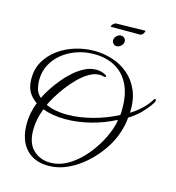

<svg xmlns="http://www.w3.org/2000/svg" viewBox="-147 -1127 1204 1313"><g transform="rotate(15 455.5 -471.0)"><path d="M316 61Q214 61 156.5 -2Q99 -65 99 -181Q99 -254 129 -332Q87 -361 68.5 -397.5Q50 -434 50 -486Q50 -555 81.5 -609Q113 -663 166 -701.5Q219 -740 285 -760Q351 -780 419 -780Q486 -780 549 -759.5Q612 -739 661.5 -696.5Q711 -654 738.5 -589Q766 -524 762 -434Q809 -463 843.5 -497.5Q878 -532 894 -561Q899 -570 904 -570Q909 -570 910.5 -562Q912 -554 905 -543Q880 -504 843.5 -466Q807 -428 758 -398Q757 -376 751.5 -348.5Q746 -321 736 -291Q717 -230 675.5 -168Q634 -106 577 -54Q520 -2 453 29.5Q386 61 316 61ZM349 -310Q433 -310 526.5 -334.5Q620 -359 702 -402Q704 -415 704 -427.5Q704 -440 704 -452Q704 -554 668.5 -622Q633 -690 570 -724Q507 -758 423 -758Q358 -758 300.5 -738Q243 -718 198.5 -682Q154 -646 129 -597Q104 -548 104 -489Q104 -462 111.5 -430.5Q119 -399 147 -374Q161 -404 185 -441.5Q209 -479 240.5 -517.5Q272 -556 308.5 -588Q345 -620 384.5 -639.5Q424 -659 464 -659Q481 -659 498.5 -655Q516 -651 532 -641Q540 -636 540 -632Q540 -629 535.5 -627Q531 -625 524 -627Q511 -631 495 -631Q459 -631 422 -609.5Q385 -588 350 -553.5Q315 -519 285 -479.5Q255 -440 232.5 -402.5Q210 -365 198 -339Q259 -310 349 -310ZM324 37Q380 37 433.5 9Q487 -19 534.5 -67Q582 -115 619 -174Q656 -233 678 -295Q684 -312 689 -330.5Q694 -349 695 -366Q614 -323 522 -300Q430 -277 346 -277Q253 -277 184 -304Q153 -225 153 -149Q153 -56 201.5 -9.5Q250 37 324 37ZM554 -850Q541 -850 531.5 -860Q522 -870 522 -884Q522 -901 536 -914.5Q550 -928 567 -928Q581 -928 591 -919Q601 -910 601 -896Q601 -878 587 -864Q573 -850 554 -850ZM482 -968Q482 -976 489.5 -985Q497 -994 510 -999L720 -1003Q720 -998 714 -985.5Q708 -973 693 -968Z"/></g></svg>

Font: Great Vibes
Style: Regular
Weight: 400
Designer: Robert E. Leuschke, Viktoriya Grabowska, Viviana Monsalve, Eben Sorkin
Foundry: Robert E. Leuschke
Version: Version 1.103; ttfautohint (v1.8.4.7-5d5b)